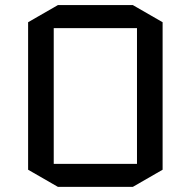

<svg xmlns="http://www.w3.org/2000/svg" viewBox="-20 -725 745 750"><path d="M615.2 -62 499 4.9H206.1L89.8 -62V-638.2L206.1 -705.1H499L615.2 -638.2ZM189.9 -615.2V-85H515.1V-615.2Z"/></svg>

Font: Quantico
Style: Regular
Weight: 400
Designer: Matt Desmond
Foundry: MADtype
Version: Version 2.002